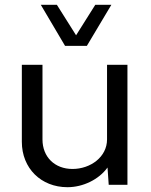

<svg xmlns="http://www.w3.org/2000/svg" viewBox="-20 -770 631 800"><path d="M251 -579H342L444 -750H377L297 -623L217 -750H150ZM511 -500H426V-189C426 -116 357 -66 282 -66C208 -66 157 -116 157 -189V-500H71V-179C71 -69 151 10 261 10C326 10 392 -22 428 -72L433 0H511Z"/></svg>

Font: Oakes
Style: Regular
Weight: 400
Designer: Samuel Oakes
Foundry: Samuel Oakes
Version: Version 1.003;PS 001.003;hotconv 1.0.88;makeotf.lib2.5.64775